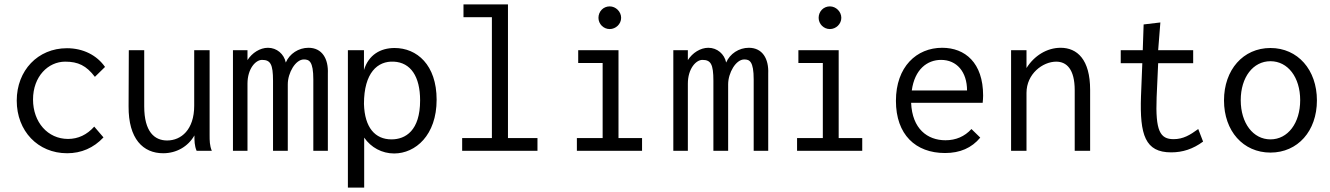

<svg xmlns="http://www.w3.org/2000/svg" viewBox="-20 -685 6040 872"><path d="M285 11C349 11 405 -13 450 -61L408 -110C375 -73 335 -54 289 -54C197 -54 130 -130 130 -233C130 -338 199 -405 276 -405C335 -405 372 -387 411 -336L457 -381C420 -434 358 -466 284 -466C152 -466 56 -365 56 -228C56 -90 152 11 285 11Z M721 11C781 11 834 -19 863 -70C863 -47 863 -23 873 0H942C932 -24 932 -47 932 -71V-457H862V-205C862 -96 803 -47 739 -47C682 -47 635 -86 635 -202V-457H565L564 -202C563 -54 630 11 721 11Z M1038 0H1104V-305C1104 -373 1141 -413 1170 -413C1208 -413 1220 -394 1220 -318V0H1287V-302C1287 -354 1322 -415 1360 -415C1384 -415 1403 -407 1403 -324V0H1469V-351C1472 -418 1443 -468 1381 -468C1336 -468 1295 -441 1278 -401C1270 -440 1237 -468 1197 -468C1161 -468 1125 -445 1104 -412V-457H1038Z M1560 167H1634V-60C1665 -15 1715 12 1770 12C1867 12 1963 -71 1963 -232C1963 -391 1873 -467 1772 -467C1708 -467 1654 -436 1633 -367V-457H1560ZM1758 -52C1684 -52 1636 -105 1633 -213C1633 -355 1695 -409 1769 -405C1845 -401 1888 -338 1888 -229C1888 -92 1822 -52 1758 -52Z M2079 0H2421V-58H2287V-665H2085V-607H2214V-58H2079Z M2749 -553C2777 -553 2801 -576 2801 -604C2801 -632 2777 -656 2749 -656C2720 -656 2698 -633 2698 -604C2698 -576 2721 -553 2749 -553ZM2600 0H2896V-58H2789V-457H2606V-399H2717V-58H2600Z M3038 0H3104V-305C3104 -373 3141 -413 3170 -413C3208 -413 3220 -394 3220 -318V0H3287V-302C3287 -354 3322 -415 3360 -415C3384 -415 3403 -407 3403 -324V0H3469V-351C3472 -418 3443 -468 3381 -468C3336 -468 3295 -441 3278 -401C3270 -440 3237 -468 3197 -468C3161 -468 3125 -445 3104 -412V-457H3038Z M3749 -553C3777 -553 3801 -576 3801 -604C3801 -632 3777 -656 3749 -656C3720 -656 3698 -633 3698 -604C3698 -576 3721 -553 3749 -553ZM3600 0H3896V-58H3789V-457H3606V-399H3717V-58H3600Z M4272 10C4340 10 4393 -13 4432 -60L4392 -99C4361 -65 4321 -48 4274 -48C4192 -48 4123 -100 4118 -218H4443C4444 -229 4445 -240 4445 -251C4445 -400 4363 -468 4259 -468C4143 -468 4049 -382 4049 -227C4049 -74 4138 10 4272 10ZM4121 -274C4134 -370 4191 -413 4254 -413C4325 -413 4372 -359 4372 -274Z M4572 0H4642V-263C4642 -350 4716 -405 4777 -405C4824 -405 4861 -371 4861 -275V0H4931V-277C4931 -415 4872 -468 4797 -468C4735 -468 4677 -432 4642 -376V-457H4572Z M5299 7C5351 7 5398 -8 5444 -42L5422 -99C5385 -72 5354 -53 5310 -53C5249 -53 5227 -90 5233 -243L5240 -398H5399V-457H5240L5250 -583L5174 -574L5170 -457H5070V-398H5168L5162 -248C5156 -72 5181 7 5299 7Z M5750 8C5874 8 5961 -90 5961 -229C5961 -368 5874 -467 5750 -467C5626 -467 5539 -368 5539 -229C5539 -90 5626 8 5750 8ZM5750 -52C5671 -52 5615 -126 5615 -230C5615 -334 5671 -407 5750 -407C5829 -407 5885 -334 5885 -230C5885 -126 5829 -52 5750 -52Z"/></svg>

Font: Inconsolata
Style: Regular
Weight: 400
Monospace: yes
Designer: Raph Levien, Cyreal, Brenton Simpson
Foundry: Raph Levien, Cyreal, Google
Version: Version 3.100